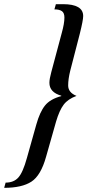

<svg xmlns="http://www.w3.org/2000/svg" viewBox="-87 -735 440 921"><path d="M-67 166 -60 141Q-21 141 1 116.5Q23 92 42 23L87 -137Q104 -198 129 -229Q154 -260 207 -274V-276Q150 -292 150 -338Q150 -356 159 -389L209 -576Q222 -622 222 -651Q222 -673 210 -681.5Q198 -690 174 -690L181 -715H215Q312 -715 312 -658Q312 -638 296 -574L250 -396Q240 -356 240 -325Q240 -291 280 -275Q239 -260 218.5 -233Q198 -206 182 -152L134 17Q109 107 63.5 136.5Q18 166 -67 166Z"/></svg>

Font: Justus
Style: ItalicOldstyle
Weight: 400
Italic angle: -12°
Version: Version 001.001